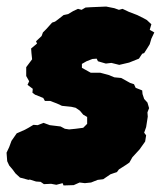

<svg xmlns="http://www.w3.org/2000/svg" viewBox="-42 -542 504 586"><path d="M19 0 5 -13 -3 -24 -14 -37 -20 -50 -22 -76 -14 -93 -7 -112 9 -135 34 -146 45 -152 60 -161 73 -160 91 -167 110 -160 143 -156 156 -149 169 -147 189 -149 212 -152 224 -164V-185L212 -192L202 -204L189 -213L176 -216L147 -219L132 -226L111 -234H95L90 -243L65 -253L57 -259L58 -271L42 -283L47 -294L38 -310V-337L56 -361L54 -380L53 -394L71 -409L68 -416L85 -432L89 -443L100 -454L117 -473L126 -476L138 -485L152 -496L166 -499L181 -508L196 -515L207 -512L219 -519L235 -520L282 -522L307 -517L321 -512L332 -515L351 -506L377 -496L397 -486L406 -481L420 -468L415 -451L429 -443L420 -424L415 -407L407 -394L398 -380L392 -378L382 -363L362 -355L352 -351L322 -344L298 -350L281 -348L257 -355L253 -363L240 -362L222 -355L208 -347V-335L226 -325L235 -320H264L290 -313L307 -306L328 -304L355 -289L367 -285L372 -274L392 -266L393 -255L398 -240L408 -229L413 -212L408 -199L409 -186L404 -154L398 -137L404 -129L401 -110L384 -86L362 -62L353 -46L343 -39L321 -25L315 -17L295 -10L273 5L256 7L236 15L217 17L201 15L183 23L152 24L149 17L130 22L114 19L92 20L82 13L68 12L49 6L45 7Z"/></svg>

Font: Winky Rough ExtraBold
Style: Italic
Weight: 800
Italic angle: -8.97852°
Designer: Simon Atzbach
Foundry: typofactur
Version: Version 1.206; ttfautohint (v1.8.4.7-5d5b)